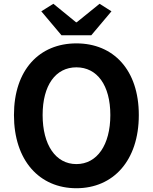

<svg xmlns="http://www.w3.org/2000/svg" viewBox="-20 -984 810 1018"><path d="M385 14C581 14 716 -133 716 -374C716 -614 581 -754 385 -754C189 -754 54 -614 54 -374C54 -133 189 14 385 14ZM385 -114C275 -114 206 -216 206 -374C206 -532 275 -627 385 -627C495 -627 565 -532 565 -374C565 -216 495 -114 385 -114ZM306 -797H464L571 -924L508 -964L387 -866H383L263 -964L199 -924Z"/></svg>

Font: Noto Sans Mono CJK HK
Style: Bold
Weight: 700
Designer: Ryoko NISHIZUKA 西塚涼子 (kana, bopomofo & ideographs); Paul D. Hunt (Latin, Greek & Cyrillic); Sandoll Communications 산돌커뮤니
Foundry: Adobe
Version: Version 2.004;hotconv 1.0.118;makeotfexe 2.5.65603